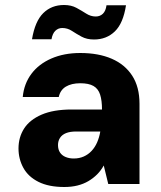

<svg xmlns="http://www.w3.org/2000/svg" viewBox="-20 -736 643 768"><path d="M237 12Q175 12 134 -8.5Q93 -29 73.5 -64.5Q54 -100 54 -142Q54 -187 76.5 -222Q99 -257 146.5 -277.5Q194 -298 267 -298H388Q388 -334 380.5 -357.5Q373 -381 354 -392Q335 -403 301 -403Q266 -403 243.5 -389.5Q221 -376 215 -348H71Q76 -401 105.5 -440.5Q135 -480 185.5 -502Q236 -524 301 -524Q374 -524 427 -501Q480 -478 509 -433Q538 -388 538 -321V0H413L395 -74Q384 -54 368.5 -38.5Q353 -23 333.5 -11.5Q314 0 290 6Q266 12 237 12ZM275 -102Q297 -102 315 -110Q333 -118 346.5 -132.5Q360 -147 368.5 -166.5Q377 -186 381 -209V-210H285Q260 -210 244 -203.5Q228 -197 220 -184.5Q212 -172 212 -156Q212 -138 220 -126Q228 -114 242.5 -108Q257 -102 275 -102ZM356 -578Q327 -578 306 -589.5Q285 -601 267.5 -612.5Q250 -624 229 -624Q213 -624 201.5 -613Q190 -602 186 -579H108Q120 -651 153 -683.5Q186 -716 236 -716Q265 -716 286 -704.5Q307 -693 325 -681.5Q343 -670 363 -670Q380 -670 391.5 -681Q403 -692 406 -715H484Q473 -643 439.5 -610.5Q406 -578 356 -578Z"/></svg>

Font: DM Sans 12pt Black
Style: Regular
Weight: 900
Version: Version 4.004;gftools[0.9.30]